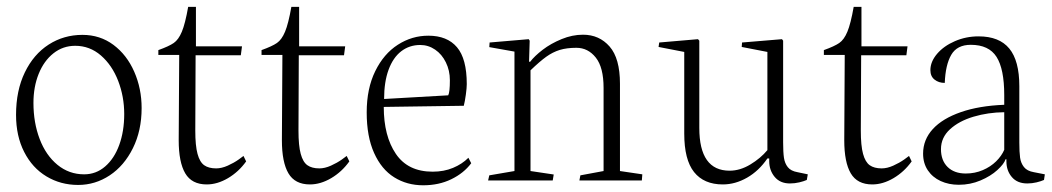

<svg xmlns="http://www.w3.org/2000/svg" viewBox="-20 -532 3100 566"><path d="M397.5 -213.4Q397.5 -271 375.7 -320.6Q354 -370.1 314.5 -399.7Q274.9 -429.2 223.1 -429.2Q168 -429.2 123.5 -400.6Q79.1 -372.1 53.2 -318.6Q27.3 -265.1 27.3 -193.4Q27.3 -130.9 51.3 -84Q75.2 -37.1 116.9 -12Q158.7 13.2 210.4 13.2Q260.7 13.2 303.5 -15.1Q346.2 -43.5 371.8 -95.2Q397.5 -147 397.5 -213.4ZM346.2 -195.8Q346.2 -145 331.5 -104.7Q316.9 -64.5 290 -41.3Q263.2 -18.1 228 -18.1Q183.6 -18.1 149.4 -46.1Q115.2 -74.2 96.9 -122.3Q78.6 -170.4 78.6 -228.5Q78.6 -275.9 94 -314.2Q109.4 -352.5 137.5 -374.8Q165.5 -397 201.7 -397Q244.6 -397 277.6 -368.4Q310.5 -339.8 328.4 -293.5Q346.2 -247.1 346.2 -195.8Z M506.8 -118.7Q506.8 -53.7 526.1 -21Q545.4 11.7 589.4 11.7Q620.6 11.7 652.1 -6.8Q683.6 -25.4 705.6 -56.2L697.8 -72.3Q697.8 -71.8 683.6 -61.8Q669.4 -51.8 651.4 -43.7Q633.3 -35.6 617.2 -35.6Q595.2 -35.6 582 -44.9Q568.8 -54.2 562.3 -78.4Q555.7 -102.5 555.7 -147L556.6 -369.1H689.9L693.4 -395.5H557.6V-511.7H534.7Q525.9 -461.9 516.1 -438.5Q506.3 -415 492.2 -405.3Q478 -395.5 446.8 -384.3V-370.1H508.3Z M811 -118.7Q811 -53.7 830.3 -21Q849.6 11.7 893.6 11.7Q924.8 11.7 956.3 -6.8Q987.8 -25.4 1009.8 -56.2L1002 -72.3Q1002 -71.8 987.8 -61.8Q973.6 -51.8 955.6 -43.7Q937.5 -35.6 921.4 -35.6Q899.4 -35.6 886.2 -44.9Q873 -54.2 866.5 -78.4Q859.9 -102.5 859.9 -147L860.8 -369.1H994.1L997.6 -395.5H861.8V-511.7H838.9Q830.1 -461.9 820.3 -438.5Q810.5 -415 796.4 -405.3Q782.2 -395.5 751 -384.3V-370.1H812.5Z M1369.1 -50.8 1360.8 -66.9Q1342.3 -48.3 1315.4 -37.1Q1288.6 -25.9 1255.4 -25.9Q1182.6 -25.9 1147 -78.4Q1111.3 -130.9 1111.3 -216.8L1347.2 -220.2Q1350.6 -233.4 1353.3 -253.2Q1356 -272.9 1356 -284.2Q1356 -358.9 1327.1 -392.8Q1298.3 -426.8 1242.7 -426.8Q1194.3 -426.8 1152.8 -400.1Q1111.3 -373.5 1086.2 -322.3Q1061 -271 1061 -200.7Q1061 -129.4 1082.8 -81.1Q1104.5 -32.7 1142.1 -9.3Q1179.7 14.2 1227.5 14.2Q1273.9 14.2 1310.5 -3.7Q1347.2 -21.5 1369.1 -50.8ZM1306.2 -295.4Q1306.2 -260.3 1301.3 -251L1112.3 -240.2Q1112.3 -290.5 1125.5 -326.4Q1138.7 -362.3 1162.8 -380.9Q1187 -399.4 1218.8 -399.4Q1242.7 -399.4 1262.7 -385.7Q1282.7 -372.1 1294.4 -348.1Q1306.2 -324.2 1306.2 -295.4Z M1612.3 -17.6 1543.9 -27.8V-324.7Q1571.3 -351.1 1590.3 -364.7Q1609.4 -378.4 1630.1 -384.8Q1650.9 -391.1 1679.2 -391.1Q1713.4 -391.1 1736.3 -362.3Q1759.3 -333.5 1759.3 -272.9V-27.8L1690.9 -15.1L1688 0H1872.1L1873.5 -18.1L1807.6 -27.8V-285.2Q1807.6 -359.9 1777.1 -394.8Q1746.6 -429.7 1698.7 -429.7Q1667 -429.7 1635.5 -416.7Q1604 -403.8 1579.8 -385.3Q1555.7 -366.7 1543 -350.1H1539.6L1541.5 -412.1L1538.6 -416.5L1423.3 -406.7L1422.4 -393.1L1496.6 -379.9V-27.8L1422.4 -15.1L1418.9 0H1609.4Z M1997.1 -138.2Q1997.1 -61 2026.1 -24.7Q2055.2 11.7 2110.8 11.7Q2147.5 11.7 2182.4 -8.3Q2217.3 -28.3 2242.2 -64.9H2247.6V-57.1Q2247.6 -29.8 2263.7 -10.5Q2279.8 8.8 2308.6 8.8Q2322.8 8.8 2336.2 5.6Q2349.6 2.4 2358.4 -1.5L2361.3 -18.1L2331.1 -24.4Q2311.5 -27.8 2302.5 -39.1Q2293.5 -50.3 2291 -66.9Q2288.6 -83.5 2288.6 -112.3V-412.1L2285.2 -416.5L2167.5 -406.7L2166.5 -393.6L2242.2 -378.9V-89.4Q2222.2 -65.4 2191.9 -47.1Q2161.6 -28.8 2130.9 -28.8Q2041.5 -28.8 2041.5 -154.8V-412.1L2037.6 -416.5L1923.3 -406.7L1921.4 -393.6L1997.1 -378.9Z M2468.8 -118.7Q2468.8 -53.7 2488 -21Q2507.3 11.7 2551.3 11.7Q2582.5 11.7 2614 -6.8Q2645.5 -25.4 2667.5 -56.2L2659.7 -72.3Q2659.7 -71.8 2645.5 -61.8Q2631.3 -51.8 2613.3 -43.7Q2595.2 -35.6 2579.1 -35.6Q2557.1 -35.6 2543.9 -44.9Q2530.8 -54.2 2524.2 -78.4Q2517.6 -102.5 2517.6 -147L2518.6 -369.1H2651.9L2655.3 -395.5H2519.5V-511.7H2496.6Q2487.8 -461.9 2478 -438.5Q2468.3 -415 2454.1 -405.3Q2439.9 -395.5 2408.7 -384.3V-370.1H2470.2Z M2944.3 -62.5H2946.8V-56.2Q2946.8 -28.8 2962.9 -10Q2979 8.8 3008.3 8.8Q3022.5 8.8 3035.6 5.6Q3048.8 2.4 3057.6 -1.5L3060.1 -18.1L3027.8 -24.4Q3007.8 -27.8 2998.5 -39.6Q2989.3 -51.3 2987.1 -67.4Q2984.9 -83.5 2984.9 -111.8V-277.8Q2984.9 -353 2955.3 -388.9Q2925.8 -424.8 2864.7 -424.8Q2827.6 -424.8 2794.9 -410.6Q2762.2 -396.5 2742.4 -373.3Q2722.7 -350.1 2722.7 -325.2Q2722.7 -307.1 2734.9 -297.4Q2747.1 -287.6 2765.1 -287.6Q2767.1 -340.8 2784.2 -370.4Q2801.3 -399.9 2841.8 -399.9Q2895 -399.9 2917.7 -364.3Q2940.4 -328.6 2940.4 -252V-223.1Q2866.2 -220.2 2812.3 -201.4Q2758.3 -182.6 2729.7 -151.4Q2701.2 -120.1 2701.2 -79.1Q2701.2 -50.8 2715.1 -30Q2729 -9.3 2752.9 1.7Q2776.9 12.7 2806.6 12.7Q2840.3 12.7 2870.4 0Q2900.4 -12.7 2920.2 -30.8Q2939.9 -48.8 2944.3 -62.5ZM2940.4 -90.3Q2932.6 -72.3 2916.5 -56.4Q2900.4 -40.5 2877.2 -30.5Q2854 -20.5 2827.1 -20.5Q2793 -20.5 2773.4 -39.8Q2753.9 -59.1 2753.9 -92.3Q2753.9 -126.5 2780.5 -150.9Q2807.1 -175.3 2849.9 -188Q2892.6 -200.7 2940.4 -201.2Z"/></svg>

Font: Neuton ExtraLight
Style: Regular
Weight: 275
Designer: Brian M Zick
Foundry: Brian M Zick
Version: Version 1.560